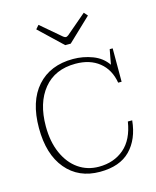

<svg xmlns="http://www.w3.org/2000/svg" viewBox="-103 -729 659 811"><g transform="rotate(-15 226.5 -323.5)"><path d="M129 -641 143 -657 231 -582Q238 -577 242 -577Q246 -577 253 -582L341 -657L355 -641L254 -545H230ZM32 -235Q32 -352 89 -416Q146 -480 246 -480Q290 -480 331 -464.5Q372 -449 395 -415L407 -480H420V-334H405Q395 -393 354.5 -425.5Q314 -458 251 -458Q161 -458 111.5 -397.5Q62 -337 62 -235Q62 -167 84.5 -116.5Q107 -66 146 -39Q185 -12 235 -12Q301 -12 345.5 -50Q390 -88 402 -165H421Q413 -84 367 -37Q321 10 234 10Q141 10 86.5 -55Q32 -120 32 -235Z"/></g></svg>

Font: Taviraj Thin
Style: Regular
Weight: 100
Designer: Katatrad Team
Foundry: CadsonDemak
Version: Version 1.030